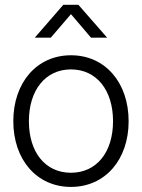

<svg xmlns="http://www.w3.org/2000/svg" viewBox="-20 -751 578 782"><path d="M269 10.3C408.7 10.3 503.9 -101.1 503.9 -257.3C503.9 -414.1 408.7 -525.9 269 -525.9C129.4 -525.9 34.2 -414.1 34.2 -257.3C34.2 -101.1 129.4 10.3 269 10.3ZM269 -47.4C164.1 -47.4 97.7 -131.3 97.7 -257.3C97.7 -383.3 164.6 -468.3 269 -468.3C373.5 -468.3 440.4 -383.3 440.4 -257.3C440.4 -131.8 374 -47.4 269 -47.4ZM187 -597.7 269 -693.4 350.6 -597.7H416V-598.1L299.3 -731.4H237.8L122.1 -598.1V-597.7Z"/></svg>

Font: Raveo Display Display Light
Style: Regular
Weight: 300
Designer: Jakub Foglar, Rasmus Andersson (Inter)
Foundry: Jakubfoglar.com
Version: Version 1.100;Glyphs 3.2.3 (3260)